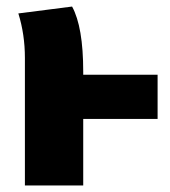

<svg xmlns="http://www.w3.org/2000/svg" viewBox="-20 -566 518 586"><path d="M461 -338V-203H234V0H56V-389Q56 -461 36 -525L200 -546Q234 -484 234 -347V-338Z"/></svg>

Font: FiraGO ExtraBold
Style: Regular
Weight: 800
Designer: bBox Type
Foundry: bBox Type GmbH
Version: Version 1.001;PS 001.001;hotconv 1.0.88;makeotf.lib2.5.64775